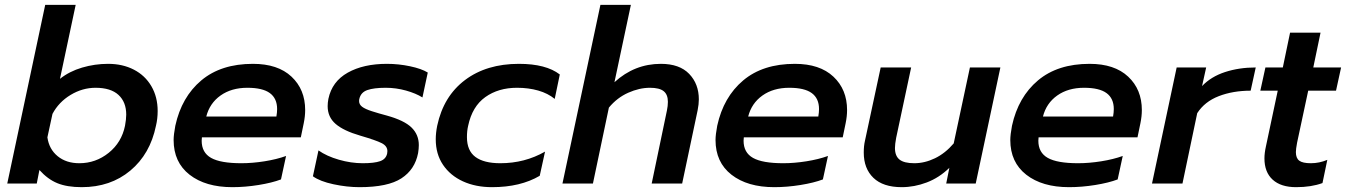

<svg xmlns="http://www.w3.org/2000/svg" viewBox="-20 -759 5569 794"><path d="M143 -56 132 0H10L167 -739H293L228 -433Q267 -464 319.5 -479.5Q372 -495 427 -495Q487 -495 533.5 -471Q580 -447 606 -402.5Q632 -358 632 -300Q632 -268 625 -239Q601 -122 519 -53.5Q437 15 318 15Q257 15 217 -1.5Q177 -18 143 -56ZM497 -239Q502 -266 502 -285Q502 -337 470 -366.5Q438 -396 375 -396Q321 -396 272 -366.5Q223 -337 197 -288L176 -191Q183 -142 218.5 -113Q254 -84 308 -84Q376 -84 429.5 -127Q483 -170 497 -239Z M698 -180Q698 -202 705 -239Q731 -358 812.5 -426.5Q894 -495 1026 -495Q1129 -495 1185.5 -442Q1242 -389 1242 -304Q1242 -278 1236 -249L1224 -191H815L814 -177Q814 -128 853 -106Q892 -84 978 -84Q1024 -84 1074 -92Q1124 -100 1163 -114L1142 -17Q1105 -3 1049.5 6Q994 15 941 15Q830 15 764 -36.5Q698 -88 698 -180ZM1123 -277Q1126 -294 1126 -308Q1126 -352 1096 -374Q1066 -396 1003 -396Q937 -396 892 -364Q847 -332 833 -277Z M1274 -30 1297 -137Q1331 -113 1381.5 -98.5Q1432 -84 1480 -84Q1528 -84 1552 -92.5Q1576 -101 1581 -124Q1582 -128 1582 -134Q1582 -155 1558.5 -167Q1535 -179 1470 -198Q1401 -218 1368 -246.5Q1335 -275 1335 -320Q1335 -334 1338 -350Q1353 -422 1418 -458.5Q1483 -495 1580 -495Q1628 -495 1675.5 -485Q1723 -475 1749 -459L1727 -356Q1700 -373 1659 -384.5Q1618 -396 1575 -396Q1526 -396 1499 -386.5Q1472 -377 1466 -350Q1465 -347 1465 -341Q1465 -327 1477.5 -317.5Q1490 -308 1518 -299Q1546 -290 1580 -281Q1652 -261 1682 -231.5Q1712 -202 1712 -159Q1712 -144 1709 -126Q1696 -58 1640 -21.5Q1584 15 1467 15Q1415 15 1359 3Q1303 -9 1274 -30Z M1782 -183Q1782 -209 1788 -239Q1814 -361 1903 -428Q1992 -495 2126 -495Q2238 -495 2295 -451L2274 -350Q2246 -373 2206 -384.5Q2166 -396 2118 -396Q2041 -396 1987 -357.5Q1933 -319 1916 -239Q1911 -218 1911 -192Q1911 -136 1946 -110Q1981 -84 2049 -84Q2150 -84 2234 -132L2212 -32Q2132 15 2015 15Q1947 15 1894.5 -9Q1842 -33 1812 -77.5Q1782 -122 1782 -183Z M2463 -739H2589L2521 -419Q2604 -495 2713 -495Q2790 -495 2830 -453.5Q2870 -412 2870 -348Q2870 -328 2865 -303L2801 0H2675L2738 -302Q2742 -321 2742 -338Q2742 -368 2724.5 -382Q2707 -396 2668 -396Q2624 -396 2578 -375.5Q2532 -355 2498 -314L2432 0H2306Z M2939 -180Q2939 -202 2946 -239Q2972 -358 3053.5 -426.5Q3135 -495 3267 -495Q3370 -495 3426.5 -442Q3483 -389 3483 -304Q3483 -278 3477 -249L3465 -191H3056L3055 -177Q3055 -128 3094 -106Q3133 -84 3219 -84Q3265 -84 3315 -92Q3365 -100 3404 -114L3383 -17Q3346 -3 3290.5 6Q3235 15 3182 15Q3071 15 3005 -36.5Q2939 -88 2939 -180ZM3364 -277Q3367 -294 3367 -308Q3367 -352 3337 -374Q3307 -396 3244 -396Q3178 -396 3133 -364Q3088 -332 3074 -277Z M3552 -128Q3552 -156 3557 -177L3622 -480H3748L3686 -189Q3681 -162 3681 -147Q3681 -114 3700 -99Q3719 -84 3761 -84Q3804 -84 3846.5 -104.5Q3889 -125 3924 -166L3991 -480H4117L4015 0H3893L3906 -65Q3864 -24 3812.5 -4.5Q3761 15 3709 15Q3632 15 3592 -23.5Q3552 -62 3552 -128Z M4158 -180Q4158 -202 4165 -239Q4191 -358 4272.5 -426.5Q4354 -495 4486 -495Q4589 -495 4645.5 -442Q4702 -389 4702 -304Q4702 -278 4696 -249L4684 -191H4275L4274 -177Q4274 -128 4313 -106Q4352 -84 4438 -84Q4484 -84 4534 -92Q4584 -100 4623 -114L4602 -17Q4565 -3 4509.5 6Q4454 15 4401 15Q4290 15 4224 -36.5Q4158 -88 4158 -180ZM4583 -277Q4586 -294 4586 -308Q4586 -352 4556 -374Q4526 -396 4463 -396Q4397 -396 4352 -364Q4307 -332 4293 -277Z M4846 -480H4968L4951 -403Q4988 -442 5046 -461Q5104 -480 5173 -480L5152 -384Q5079 -384 5020.5 -361.5Q4962 -339 4931 -291L4870 0H4744Z M5209 -104Q5209 -126 5215 -153L5264 -384H5192L5213 -480H5285L5315 -624H5441L5411 -480H5526L5505 -384H5390L5344 -169Q5339 -142 5339 -130Q5339 -105 5353 -94.5Q5367 -84 5401 -84Q5436 -84 5469 -98L5449 -2Q5403 15 5340 15Q5277 15 5243 -16Q5209 -47 5209 -104Z"/></svg>

Font: Prompt Medium
Style: Italic
Weight: 500
Italic angle: -12°
Designer: Katatrad Team
Foundry: CadsonDemak
Version: Version 1.001